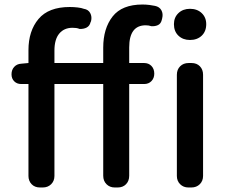

<svg xmlns="http://www.w3.org/2000/svg" viewBox="-20 -830 1004 850"><path d="M814 0Q792 0 777.5 -14.5Q763 -29 763 -51V-499Q763 -522 777.5 -536.5Q792 -551 815 -551H828Q851 -551 865 -536.5Q879 -522 879 -499V-51Q879 -29 864.5 -14.5Q850 0 827 0ZM821 -653Q790 -653 770 -672Q750 -691 750 -723Q750 -753 770 -772Q790 -791 821 -791Q853 -791 873 -772Q893 -753 893 -723Q893 -691 873 -672Q853 -653 821 -653ZM74 -458Q55 -458 43 -470Q31 -482 31 -501Q31 -521 43 -534Q55 -547 74 -548L106 -551V-608Q106 -693 150.5 -746Q195 -799 289 -799Q306 -799 323.5 -797Q341 -795 351 -791Q371 -788 379.5 -772Q388 -756 383 -736L381 -732Q377 -715 363.5 -708Q350 -701 332 -702Q325 -705 317 -706Q309 -707 301 -707Q264 -707 242.5 -681.5Q221 -656 221 -606V-551H437V-619Q437 -704 478.5 -757Q520 -810 611 -810Q626 -810 642 -808Q658 -806 666 -804Q686 -800 694.5 -784.5Q703 -769 698 -749L696 -741Q692 -725 679.5 -719Q667 -713 650 -714Q639 -718 625 -718Q552 -718 552 -620V-551H618Q638 -551 650.5 -538Q663 -525 663 -504Q663 -484 650.5 -471Q638 -458 618 -458H552V-52Q552 -29 538 -14.5Q524 0 501 0H488Q466 0 451.5 -14.5Q437 -29 437 -52V-458H221V-51Q221 -29 206.5 -14.5Q192 0 169 0H157Q134 0 120 -14.5Q106 -29 106 -51V-458Z"/></svg>

Font: Chiron GoRound TC M
Style: Regular
Weight: 500
Designer: Ryoko NISHIZUKA 西塚涼子 (kana, bopomofo & ideographs); Paul D. Hunt (Latin, Greek & Cyrillic); Sandoll Communications 산돌커뮤니
Foundry: Adobe
Version: Version 1.000;hotconv 1.1.1;makeotfexe 2.6.0